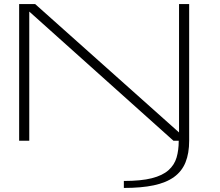

<svg xmlns="http://www.w3.org/2000/svg" viewBox="-20 -695 1084 948"><path d="M591.5 233Q678 233 739.2 220Q800.5 207 839.2 179Q878 151 896 106.5Q914 62 914 0H862.5Q862.5 46.5 851.8 83Q841 119.5 811.8 145.5Q782.5 171.5 729.5 185Q676.5 198.5 591.5 198.5ZM74.5 0H124.5V-637H125.5L836.5 0H914V-675H864V-41L153.5 -675H74.5Z"/></svg>

Font: Anybody ExtraExpanded ExtraLight
Style: Regular
Weight: 250
Width: 8
Version: Version 1.113;gftools[0.9.25]